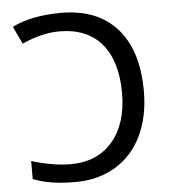

<svg xmlns="http://www.w3.org/2000/svg" viewBox="-52 -772 737 830"><g transform="rotate(-5 316.0 -357.0)"><path d="M243.2 -724.1C157.7 -724.1 86.9 -710 30.8 -682.1L66.9 -606C124 -631.8 177.7 -645 229 -645C308.6 -645 370.1 -620.1 412.6 -569.8C455.1 -519.5 476.1 -448.2 476.1 -356.9C476.1 -267.6 454.1 -197.3 410.2 -146C366.2 -94.7 305.7 -68.8 229 -68.8C178.7 -68.8 122.1 -78.1 59.1 -97.2V-19C115.7 2.4 169.4 9.8 243.2 9.8C309.1 9.8 366.7 -5.4 417 -35.6C516.6 -95.7 570.8 -209.5 570.8 -356C570.8 -473.1 542.5 -564 486.3 -627.9C429.7 -691.9 348.6 -724.1 243.2 -724.1Z"/></g></svg>

Font: Noto Reveo Sans
Style: Regular
Weight: 400
Designer: Monotype Design team
Foundry: Monotype Imaging Inc.
Version: Version 1.04